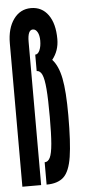

<svg xmlns="http://www.w3.org/2000/svg" viewBox="-54 -774 358 805"><g transform="rotate(-5 125.5 -371.5)"><path d="M7 0H86V-603Q86 -653 108 -653Q120 -653 127.5 -639.5Q135 -626 135 -604Q135 -579.5 127.8 -563.2Q120.5 -547 109 -547V-478Q123.5 -478 131.8 -460Q140 -442 143.5 -399.2Q147 -356.5 147 -281Q147 -209.5 143.5 -168.8Q140 -128 131.8 -111Q123.5 -94 109 -94V0Q156 0 181 -23.2Q206 -46.5 215.5 -107.2Q225 -168 225 -281Q225 -383 214.2 -437.2Q203.5 -491.5 178 -519Q207 -555 207 -604Q207 -669 180.5 -706Q154 -743 108 -743Q62.5 -743 34.8 -704.8Q7 -666.5 7 -603Z"/></g></svg>

Font: League Gothic Condensed
Style: Regular
Weight: 400
Width: 3
Designer: The League of Moveable Type
Version: Version 1.600; ttfautohint (v1.8.3)